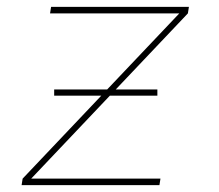

<svg xmlns="http://www.w3.org/2000/svg" viewBox="-20 -540 640 560"><path d="M43 0 46 -19 503 -501H126L129 -520H531L528 -501L71 -19H448L445 0ZM138 -261V-279H439V-261Z"/></svg>

Font: Iosevka Thin Extended Oblique
Style: Regular
Weight: 100
Width: 7
Italic angle: -9°
Monospace: yes
Designer: Belleve Invis
Foundry: Belleve Invis
Version: Version 32.5.0; ttfautohint (v1.8.4)